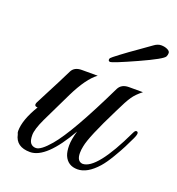

<svg xmlns="http://www.w3.org/2000/svg" viewBox="-102 -611 641 694"><g transform="rotate(20 218.5 -263.5)"><path d="M22 -58Q22 -101 59 -162Q43 -162 50 -178L68 -213Q102 -278 124 -323Q134 -344 163 -344H224Q188 -318 151.5 -243.5Q115 -169 95 -126.5Q75 -84 75 -62Q75 -40 82.5 -31Q90 -22 103 -22Q122 -22 156 -62Q209 -124 305 -323Q316 -344 344 -344H398Q376 -327 363.5 -309Q351 -291 329 -245Q269 -125 262 -86Q259 -72 259 -60Q259 -28 281 -26Q335 -26 414 -193Q420 -207 427.5 -203Q435 -199 424.5 -177Q414 -155 405.5 -138Q397 -121 379.5 -91.5Q362 -62 347 -45Q308 -1 270.5 -1Q233 -1 219 -34Q213 -49 213 -72Q213 -95 223 -129Q150 -1 88 -1Q34 -1 25 -46Q22 -51 22 -58ZM248 -406Q247 -406 244.5 -407.5Q242 -409 242 -412.5Q242 -416 244 -419Q246 -422 272.5 -442Q299 -462 330 -483.5Q361 -505 375 -515.5Q389 -526 402.5 -526Q416 -526 426.5 -521Q437 -516 437 -508.5Q437 -501 434 -495Q429 -483 344 -444.5Q259 -406 248 -406Z"/></g></svg>

Font: Great Vibes
Style: Regular
Weight: 400
Designer: Robert E. Leuschke
Foundry: Robert E. Leuschke
Version: Version 1.001